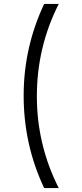

<svg xmlns="http://www.w3.org/2000/svg" viewBox="-20 -887 418 974"><path d="M204 -867H278Q167 -648 167 -399Q167 -152 278 67H204Q100 -153 100 -402Q100 -646 204 -867Z"/></svg>

Font: Dune Rise
Style: Regular
Weight: 400
Version: Version 001.000